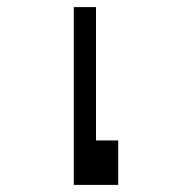

<svg xmlns="http://www.w3.org/2000/svg" viewBox="-20 -520 540 540"><path d="M250 -125H312.5V0H187.5V-500H250Z"/></svg>

Font: 寒蝉点阵体 16px
Style: Regular
Weight: 400
Designer: Designed by Warren2060
Foundry: ChillType
Version: Version 1.000